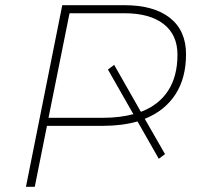

<svg xmlns="http://www.w3.org/2000/svg" viewBox="-20 -720 771 740"><path d="M538 -262 616 -126 592 -108 510 -252Q450 -235 378 -235H161L114 0H80L220 -700H459Q573 -700 635 -651Q697 -602 697 -511Q697 -419 656 -356Q615 -293 538 -262ZM664 -509Q664 -586 610.5 -627.5Q557 -669 459 -669H248L167 -266H378Q441 -266 494 -280L396 -452L420 -470L523 -289Q592 -315 628 -370.5Q664 -426 664 -509Z"/></svg>

Font: Montserrat Alternates ExLight
Style: Italic
Weight: 275
Italic angle: -11.3°
Designer: Julieta Ulanovsky
Foundry: Julieta Ulanovsky
Version: Version 7.200